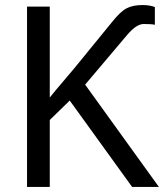

<svg xmlns="http://www.w3.org/2000/svg" viewBox="-20 -740 649 760"><path d="M543 -720Q574 -720 593 -712V-642Q579 -645 549 -645Q519 -645 481 -599L317 -405L609 0H503L256 -342L177 -265V0H87V-714H177V-354Q196 -378 237.5 -426.5Q279 -475 298 -499L422 -651Q456 -694 481 -707Q506 -720 543 -720Z"/></svg>

Font: Advent Sans Logo
Style: Regular
Weight: 400
Designer: Types & Symbols
Foundry: Types & Symbols
Version: Version 1.002